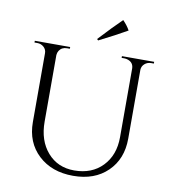

<svg xmlns="http://www.w3.org/2000/svg" viewBox="-97 -986 978 1085"><g transform="rotate(10 392.5 -444.0)"><path d="M402 -764 395 -771Q471 -853 522 -902Q548 -875 562 -849Q498 -812 402 -764ZM735 -690H719Q698 -690 682.5 -676.5Q667 -663 666 -643V-247Q666 -130 592 -58Q518 14 395 14Q272 14 195.5 -57.5Q119 -129 119 -246V-641Q119 -662 103.5 -676Q88 -690 66 -690H50V-700H253V-690H237Q207 -690 192 -667Q185 -656 184 -642V-260Q184 -151 242.5 -84Q301 -17 396 -17Q497 -17 558 -80.5Q619 -144 619 -247V-642Q618 -675 587 -686Q577 -690 566 -690H550V-700H735Z"/></g></svg>

Font: Cinzel Decorative
Style: Regular
Weight: 400
Designer: Natanael Gama
Version: Version 1.001;PS 001.001;hotconv 1.0.56;makeotf.lib2.0.21325